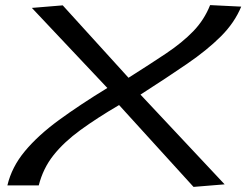

<svg xmlns="http://www.w3.org/2000/svg" viewBox="-20 -727 966 753"><path d="M739 6 447 -315Q360 -264 295.5 -217Q231 -170 190 -118.5Q149 -67 132 0H9Q26 -72 77.5 -134Q129 -196 211 -256Q293 -316 401 -382L105 -696L226 -706L484 -422Q568 -475 631.5 -517.5Q695 -560 738 -604.5Q781 -649 804 -707L926 -701Q900 -638 846.5 -584.5Q793 -531 713.5 -476.5Q634 -422 531 -356L861 -4Z"/></svg>

Font: Georama ExtraExtended
Style: Italic
Weight: 400
Width: 8
Italic angle: -9°
Designer: Jean-Baptiste Levee
Foundry: Production Type
Version: Version 1.000